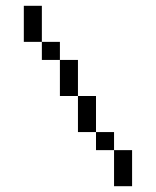

<svg xmlns="http://www.w3.org/2000/svg" viewBox="-20 -645 540 665"><path d="M375 -125Q375 -125 375 0H437.5Q437.5 0 437.5 -125ZM375 -125V-187.5H312.5V-125ZM312.5 -187.5Q312.5 -187.5 312.5 -312.5H250Q250 -312.5 250 -187.5ZM250 -312.5Q250 -312.5 250 -437.5H187.5Q187.5 -437.5 187.5 -312.5ZM187.5 -437.5V-500H125V-437.5ZM125 -500Q125 -500 125 -625H62.5Q62.5 -625 62.5 -500Z"/></svg>

Font: Unifont
Style: Regular
Weight: 500
Version: Version 13.0.05